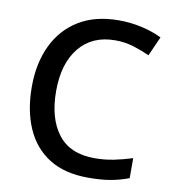

<svg xmlns="http://www.w3.org/2000/svg" viewBox="-82 -797 797 879"><g transform="rotate(10 316.5 -357.0)"><path d="M400 -631Q293 -631 233 -557.5Q173 -484 173 -356Q173 -229 229 -156Q285 -83 399 -83Q445 -83 487.5 -91.5Q530 -100 574 -114V-21Q532 -5 488.5 2.5Q445 10 386 10Q276 10 204 -35.5Q132 -81 96 -163.5Q60 -246 60 -357Q60 -465 99.5 -548Q139 -631 215 -677.5Q291 -724 401 -724Q455 -724 506.5 -712.5Q558 -701 601 -680L561 -590Q526 -606 485.5 -618.5Q445 -631 400 -631Z"/></g></svg>

Font: Noto Sans Gurmukhi UI Medium
Style: Regular
Weight: 500
Designer: Jelle Bosma - Monotype Design Team
Foundry: Monotype Imaging Inc.
Version: Version 2.004; ttfautohint (v1.8.4.7-5d5b)